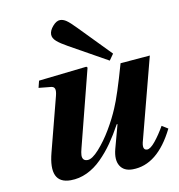

<svg xmlns="http://www.w3.org/2000/svg" viewBox="-83 -816 845 905"><g transform="rotate(-10 339.0 -364.0)"><path d="M210.9 -680.2Q210.9 -699.2 228.8 -719.7Q246.6 -740.2 264.2 -740.2Q278.8 -740.2 294.2 -729.7Q309.6 -719.2 337.9 -689.9L482.9 -541L461.9 -511.2L278.8 -613.8Q246.1 -631.8 228.5 -647.2Q210.9 -662.6 210.9 -680.2ZM108.9 -442.9 117.2 -476.1 348.1 -502 353 -497.1 258.8 -127.9Q253.4 -107.9 252.9 -95.5Q252.4 -83 258.3 -75.4Q264.2 -67.9 277.8 -67.9Q299.8 -67.9 333 -105Q366.2 -142.1 395 -190.9Q423.8 -239.7 442.9 -285.2Q467.8 -341.8 509.8 -490.2L651.9 -502L550.8 -115.2Q536.6 -67.9 563 -67.9Q578.6 -67.9 602.3 -96.9Q626 -126 648.9 -166L678.2 -147.9Q599.1 12.2 479 12.2Q437.5 12.2 419.7 -16.8Q401.9 -45.9 415 -96.2L445.8 -210H441.9Q416 -162.6 390.1 -125.5Q364.3 -88.4 331.8 -55.9Q299.3 -23.4 261.5 -5.6Q223.6 12.2 183.1 12.2Q78.1 12.2 116.2 -132.8L183.1 -391.1Q189 -413.6 185.5 -424.6Q182.1 -435.5 168 -437Z"/></g></svg>

Font: Linguistics Pro
Style: Bold Italic
Weight: 700
Italic angle: -12°
Designer: Stefan Peev, Context Ltd
Foundry: Stefan Peev, Context Ltd
Version: Version 001.000